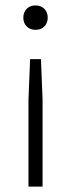

<svg xmlns="http://www.w3.org/2000/svg" viewBox="-20 -528 262 708"><path d="M66 -463Q66 -483 78.5 -495.5Q91 -508 111 -508Q131 -508 143.5 -495.5Q156 -483 156 -463Q156 -443 143.5 -430.5Q131 -418 111 -418Q91 -418 78.5 -430.5Q66 -443 66 -463ZM85 -160 91 -310H131L137 -160V160H85Z"/></svg>

Font: Work Sans Light
Style: Regular
Weight: 300
Designer: Wei Huang
Foundry: Wei Huang
Version: Version 1.500